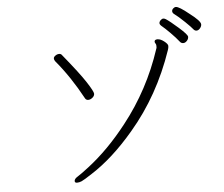

<svg xmlns="http://www.w3.org/2000/svg" viewBox="-56 -882 1112 954"><g transform="rotate(-5 500.0 -404.5)"><path d="M842 -785Q835 -791 835 -798.5Q835 -806 841.5 -812Q848 -818 855 -818Q871 -818 920 -778Q973 -738 973 -721Q973 -711 965 -701.5Q957 -692 947.5 -692Q938 -692 931 -701.5Q924 -711 894.5 -739.5Q865 -768 842 -785ZM861 -643Q843 -666 817 -692Q791 -718 779 -727.5Q767 -737 767 -744.5Q767 -752 774 -759Q781 -766 787.5 -766Q794 -766 800 -762Q819 -750 861 -713Q903 -676 903 -665Q903 -654 894.5 -645Q886 -636 876.5 -636Q867 -636 861 -643ZM279 0Q279 -11 295.5 -21Q312 -31 351 -61Q454 -140 548 -260Q675 -421 740 -619Q742 -623 742 -626V-635Q742 -641 738.5 -646Q735 -651 735 -655Q735 -666 750 -666Q765 -666 783 -652Q801 -638 801 -628.5Q801 -619 797 -608Q722 -388 580 -222Q474 -97 366 -28Q325 -1 313 4Q301 9 290 9Q279 9 279 0ZM413 -424Q413 -413 402.5 -404.5Q392 -396 381.5 -396Q371 -396 366 -405Q306 -516 234 -602Q229 -609 229 -616Q229 -623 238 -629.5Q247 -636 256.5 -636Q266 -636 270 -630Q351 -531 382 -483Q413 -435 413 -424Z"/></g></svg>

Font: ToneOZ-Pinyin-WenKai-Light
Style: Light
Weight: 300
Designer: Fontworks Inc.
Foundry: ToneOZ
Version: Version 0.240331